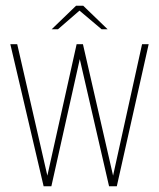

<svg xmlns="http://www.w3.org/2000/svg" viewBox="-20 -649 555 669"><path d="M132 0 16 -495H40L145 -37L247 -495H269L374 -37L475 -495H498L387 0H360L258 -443L159 0ZM160 -547 245 -629H270L355 -547H334L257 -612L182 -547Z"/></svg>

Font: Alumni Sans Thin Thin
Style: Regular
Weight: 250
Version: Version 1.018